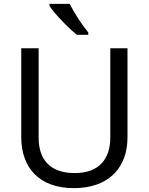

<svg xmlns="http://www.w3.org/2000/svg" viewBox="-20 -964 771 994"><path d="M341 -944H236V-934C259 -897 332 -820 378 -784H437V-796C406 -833 363 -899 341 -944ZM640 -252V-714H551V-252C551 -144 496 -68 367 -68C242 -68 180 -135 180 -251V-714H90V-254C90 -95 184 10 362 10C551 10 640 -104 640 -252Z"/></svg>

Font: Noto Sans Psalter Pahlavi
Style: Regular
Weight: 400
Designer: Monotype Design Team
Foundry: Monotype Imaging Inc.
Version: Version 2.002